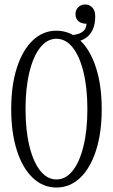

<svg xmlns="http://www.w3.org/2000/svg" viewBox="-20 -827 504 857"><path d="M232 10Q172 10 126.5 -33Q81 -76 55.5 -155Q30 -234 30 -340Q30 -446 55.5 -525Q81 -604 126.5 -647Q172 -690 232 -690Q292 -690 337.5 -647Q383 -604 408.5 -525Q434 -446 434 -340Q434 -234 408.5 -155Q383 -76 337.5 -33Q292 10 232 10ZM232 -26Q273 -26 304 -64.5Q335 -103 352.5 -174Q370 -245 370 -340Q370 -435 352.5 -506Q335 -577 304 -615.5Q273 -654 232 -654Q191 -654 160 -615.5Q129 -577 111.5 -506Q94 -435 94 -340Q94 -245 111.5 -174Q129 -103 160 -64.5Q191 -26 232 -26ZM288 -670Q324 -670 344.5 -682.5Q365 -695 366 -721Q343 -721 330 -732.5Q317 -744 317 -764Q317 -783 329.5 -795Q342 -807 360 -807Q379 -807 392 -793.5Q405 -780 405 -754Q405 -698 375.5 -668Q346 -638 288 -638Z"/></svg>

Font: Margherita Variable
Style: Regular
Weight: 400
Designer: James Puckett
Foundry: Dunwich Type Founders
Version: Version 1.008